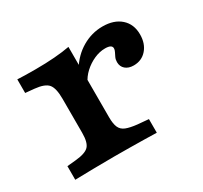

<svg xmlns="http://www.w3.org/2000/svg" viewBox="-99 -559 728 690"><g transform="rotate(-30 265.0 -214.0)"><path d="M195.2 -2.4Q146.7 -2.4 108.3 -1.6Q69.8 -0.8 33.5 0V-56.5L70.2 -60Q111.1 -64 125.2 -78.8Q139.4 -93.6 139.4 -133.6V-208.2H251V-133.6Q251 -106.8 257.5 -91.8Q264.1 -76.8 280.7 -70.2Q297.4 -63.6 327 -60.4L371.8 -56.5V0Q346 -0.8 318.6 -1.2Q291.2 -1.6 260.8 -2Q230.5 -2.4 195.2 -2.4ZM139.4 -208.2V-275Q139.4 -319.4 125.2 -336.1Q111.1 -352.7 70.2 -356.7L33.5 -360.2V-416.7Q48.7 -415.9 65.4 -415.5Q82.2 -415.1 108.8 -415.1Q151.4 -415.1 187.2 -417.9Q223.1 -420.7 251 -425.9V-416.7V-208.2ZM421.4 -250.6Q400.1 -250.6 387.4 -261.6Q374.7 -272.6 374.7 -291Q374.7 -301.8 378.7 -310.3Q382.6 -318.8 386.4 -326Q390.2 -333.3 390.2 -339.7Q390.2 -355.4 361.9 -355.4Q339.1 -355.4 316.3 -345.2Q293.4 -335 274.3 -317.6Q255.3 -300.1 245 -277.6L243.4 -339.7Q269 -381.8 308.7 -405.1Q348.4 -428.3 393.2 -428.3Q440.8 -428.3 468.6 -403.5Q496.4 -378.7 496.4 -336.3Q496.4 -298.4 475.6 -274.5Q454.8 -250.6 421.4 -250.6Z"/></g></svg>

Font: Playfair 5pt SemiExpanded Light
Style: Regular
Weight: 300
Width: 6
Designer: Claus Eggers Sørensen
Foundry: Claus Eggers Sørensen
Version: Version 2.203